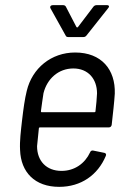

<svg xmlns="http://www.w3.org/2000/svg" viewBox="-20 -718 486 746"><path d="M316 -580 400 -686C406 -692 404 -698 396 -698H355C351 -698 346 -696 343 -692L283 -613C282 -611 278 -611 277 -613L236 -692C234 -696 230 -698 225 -698H185C177 -698 173 -692 176 -686L235 -580C237 -575 241 -574 246 -574H303C308 -574 312 -575 316 -580ZM219 -54C160 -54 124 -93 124 -150C126 -169 128 -193 131 -219C131 -222 133 -223 135 -223H403C409 -223 413 -227 414 -233C419 -278 424 -321 426 -354C429 -448 374 -514 272 -514C179 -514 105 -453 84 -365C76 -333 71 -295 66 -253C61 -209 56 -170 58 -135C61 -49 115 8 210 8C295 8 360 -38 391 -112C394 -118 391 -123 386 -124L342 -133C337 -134 332 -132 330 -126C310 -83 270 -54 219 -54ZM265 -452C322 -452 357 -412 357 -355C356 -335 354 -311 351 -286C351 -283 349 -282 347 -282H142C140 -282 139 -283 139 -286C142 -311 146 -335 149 -356C163 -412 207 -452 265 -452Z"/></svg>

Font: Barlow Semi Condensed
Style: Italic
Weight: 400
Width: 4
Italic angle: -7°
Designer: Jeremy Tribby
Foundry: Tribby Type
Version: Version 1.422;hotconv 1.0.109;makeotfexe 2.5.65596